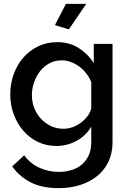

<svg xmlns="http://www.w3.org/2000/svg" viewBox="-20 -750 668 993"><path d="M336 -598 264 -620 321 -730H426ZM272 5Q219 5 175 -16.5Q131 -38 99.5 -75Q68 -112 50.5 -160Q33 -208 33 -261Q33 -317 51 -366.5Q69 -416 101 -452.5Q133 -489 177.5 -510.5Q222 -532 276 -532Q339 -532 386.5 -502Q434 -472 465 -424V-523H562V-15Q562 42 541 86Q520 130 482.5 160.5Q445 191 394 207Q343 223 284 223Q197 223 139.5 193.5Q82 164 43 111L105 53Q135 95 182.5 117Q230 139 284 139Q318 139 348.5 130Q379 121 402 102Q425 83 438.5 54Q452 25 452 -15V-95Q424 -47 375 -21Q326 5 272 5ZM308 -84Q333 -84 356 -92.5Q379 -101 398.5 -115.5Q418 -130 432 -148.5Q446 -167 452 -188V-325Q442 -350 426 -370.5Q410 -391 389.5 -406Q369 -421 346 -429.5Q323 -438 300 -438Q264 -438 235.5 -422.5Q207 -407 187 -381.5Q167 -356 156 -324Q145 -292 145 -258Q145 -222 157.5 -190.5Q170 -159 192 -135.5Q214 -112 243.5 -98Q273 -84 308 -84Z"/></svg>

Font: IngvarSans
Style: Regular
Weight: 600
Version: Version 3.000